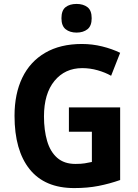

<svg xmlns="http://www.w3.org/2000/svg" viewBox="-20 -1041 705 978"><path d="M331 -494H592V-124Q538 -105 482 -94Q426 -83 358 -83Q208 -83 131 -179Q54 -275 54 -451Q54 -563 93.5 -645Q133 -727 210 -772Q287 -817 397 -817Q450 -817 500.5 -804.5Q551 -792 592 -772L546 -655Q516 -672 477.5 -683Q439 -694 399 -694Q311 -694 257.5 -629Q204 -564 204 -448Q204 -378 220 -323Q236 -268 271.5 -237Q307 -206 364 -206Q393 -206 411.5 -209Q430 -212 448 -216V-370H331ZM370 -1021Q404 -1021 425.5 -1004.5Q447 -988 447 -948Q447 -909 425.5 -892Q404 -875 370 -875Q336 -875 314.5 -892Q293 -909 293 -948Q293 -988 314 -1004.5Q335 -1021 370 -1021Z"/></svg>

Font: Noto Sans Telugu UI SemiCondensed
Style: Bold
Weight: 700
Width: 4
Designer: Jelle Bosma - Monotype Design Team
Foundry: Monotype Imaging Inc.
Version: Version 2.005; ttfautohint (v1.8.4.7-5d5b)